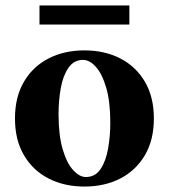

<svg xmlns="http://www.w3.org/2000/svg" viewBox="-20 -675 620 705"><path d="M290 -490Q364 -490 421.5 -460.5Q479 -431 512 -375Q545 -319 545 -240Q545 -161 512 -105Q479 -49 421.5 -19.5Q364 10 290 10Q216 10 158.5 -19.5Q101 -49 68 -105Q35 -161 35 -240Q35 -319 68 -375Q101 -431 158.5 -460.5Q216 -490 290 -490ZM295 -25Q330 -25 349.5 -54.5Q369 -84 377 -130Q385 -176 385 -224Q385 -302 370 -353Q355 -404 332 -429.5Q309 -455 285 -455Q251 -455 231 -425.5Q211 -396 203 -350.5Q195 -305 195 -256Q195 -179 210 -127.5Q225 -76 248.5 -50.5Q272 -25 295 -25ZM125 -655H455V-585H125Z"/></svg>

Font: Brygada 1918
Style: Regular
Weight: 400
Designer: Mateusz Machalski | Borys Kosmynka | Przemek Hoffer
Foundry: NIEPODLEGLA 2018
Version: Version 3.006